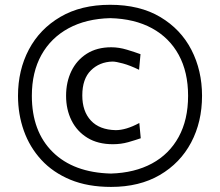

<svg xmlns="http://www.w3.org/2000/svg" viewBox="-20 -754 900 786"><path d="M434.6 11.2Q339.4 11.2 268.1 -18.3Q196.8 -47.9 149.2 -99.6Q101.6 -151.4 77.6 -218.8Q53.7 -286.1 53.7 -361.8Q53.7 -466.8 98.1 -551Q142.6 -635.3 227.1 -684.8Q311.5 -734.4 430.7 -734.4Q552.2 -734.4 636.2 -684.3Q720.2 -634.3 763.7 -549.8Q807.1 -465.3 807.1 -361.8Q807.1 -254.9 762.5 -170.7Q717.8 -86.4 634.3 -37.6Q550.8 11.2 434.6 11.2ZM434.1 -43.5Q531.2 -46.4 602.1 -84.7Q672.9 -123 711.4 -193.4Q750 -263.7 750 -361.8Q750 -459 711.7 -529.3Q673.3 -599.6 602.1 -638.4Q530.8 -677.2 431.2 -679.7Q332.5 -677.2 260.5 -638.2Q188.5 -599.1 149.4 -528.8Q110.4 -458.5 110.4 -361.8Q110.4 -215.8 195.8 -131.6Q281.2 -47.4 434.1 -43.5ZM442.4 -163.6Q380.9 -163.6 338.1 -189.7Q295.4 -215.8 272.9 -260.7Q250.5 -305.7 250.5 -361.8Q250.5 -418 272.2 -462.9Q293.9 -507.8 335.4 -534.2Q377 -560.5 435.5 -560.5Q466.8 -560.5 499.8 -550.5Q532.7 -540.5 555.2 -532.2L549.3 -468.3Q512.2 -486.3 483.4 -494.1Q454.6 -502 440.4 -502Q387.2 -500.5 352.1 -465.8Q316.9 -431.2 316.9 -363.3Q316.9 -298.3 352.1 -260.5Q387.2 -222.7 453.6 -221.2Q496.1 -221.2 550.3 -250.5L556.2 -188Q535.2 -180.7 505.4 -172.1Q475.6 -163.6 442.4 -163.6Z"/></svg>

Font: Pinar-DS2-FD Regular
Style: Regular
Weight: 400
Designer: Amin Abedi
Version: Version 2.000